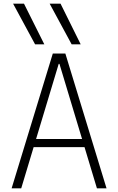

<svg xmlns="http://www.w3.org/2000/svg" viewBox="-20 -1020 640 1040"><path d="M170 -780 51 -1000H110L220 -780ZM368 -780 249 -1000H308L417 -780ZM43 0 266 -730H334L557 0H505L302 -674H298L95 0ZM145 -223V-267H455V-223Z"/></svg>

Font: M PLUS Code Latin Expanded Light
Style: Regular
Weight: 300
Width: 7
Designer: Coji Morishita
Foundry: UNDERFOREST DESIGN
Version: Version 1.002; ttfautohint (v1.8.3)